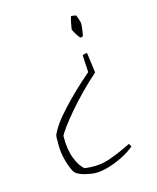

<svg xmlns="http://www.w3.org/2000/svg" viewBox="-104 -526 666 817"><g transform="rotate(-15 229.5 -118.0)"><path d="M302 -355Q285 -375 275 -398Q277 -410 279.5 -424Q282 -438 287 -454Q292 -454 298.5 -453Q305 -452 309 -451Q312 -444 315.5 -434Q319 -424 321 -415Q321 -401 318.5 -385Q316 -369 314 -358ZM218 218Q200 218 172.5 211.5Q145 205 129 192Q116 175 104.5 135.5Q93 96 94 58Q94 45 94 32Q94 19 99 11Q113 -18 140.5 -51Q168 -84 199.5 -115.5Q231 -147 257.5 -171Q284 -195 296 -205L292 -280Q295 -282 301 -283.5Q307 -285 311 -285L313 -281L324 -196Q289 -165 255 -130.5Q221 -96 193 -63Q165 -30 147 -5.5Q129 19 124 30Q123 90 139 130.5Q155 171 176 186Q235 194 281.5 178.5Q328 163 384 135L392 148Q370 167 338.5 183Q307 199 274.5 208.5Q242 218 218 218Z"/></g></svg>

Font: Labrada ExtraLight
Style: Regular
Weight: 200
Designer: Mercedes Jáuregui
Foundry: Omnibus-Type Team
Version: Version 1.000; ttfautohint (v1.8.4.7-5d5b)